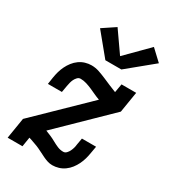

<svg xmlns="http://www.w3.org/2000/svg" viewBox="-191 -880 882 987"><g transform="rotate(30 250.0 -386.0)"><path d="M278 8Q263 8 249 3.5Q235 -1 222.5 -7Q210 -13 197.5 -19.5Q185 -26 172 -32Q159 -38 145.5 -42.5Q132 -47 119 -52L106 -56L97 0H9L29 -123L317 -403V-404Q300 -410 284 -417.5Q268 -425 252 -432Q236 -439 218.5 -444.5Q201 -450 183 -450Q172 -450 164 -441.5Q156 -433 151.5 -423.5Q147 -414 144.5 -404Q142 -394 140 -383L133 -343H50L56 -383Q59 -402 64 -420Q69 -438 77.5 -455.5Q86 -473 98 -488.5Q110 -504 126 -515.5Q142 -527 160.5 -532.5Q179 -538 197 -538Q221 -538 243 -530.5Q265 -523 286 -514Q307 -505 328 -496Q349 -487 370 -479L379 -530H466L446 -407L163 -131Q179 -125 195 -118Q211 -111 226 -102.5Q241 -94 257.5 -87Q274 -80 292 -80Q303 -80 311 -88.5Q319 -97 323.5 -106.5Q328 -116 331 -126Q334 -136 335 -147L342 -187H426L419 -147Q416 -128 411 -110Q406 -92 397.5 -74.5Q389 -57 377 -41.5Q365 -26 349 -14.5Q333 -3 314.5 2.5Q296 8 278 8ZM245 -596 139 -725 214 -775 300 -652 427 -780 491 -720 340 -596Z"/></g></svg>

Font: Iosevka Slab Semibold
Style: Italic
Weight: 600
Italic angle: -9°
Monospace: yes
Designer: Belleve Invis
Foundry: Belleve Invis
Version: Version 11.1.1; ttfautohint (v1.8.3)